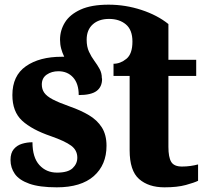

<svg xmlns="http://www.w3.org/2000/svg" viewBox="-20 -792 886 822"><path d="M223 10Q149 10 105.5 -5.5Q62 -21 43.5 -47.5Q25 -74 25 -107Q25 -137 39 -153.5Q53 -170 74.5 -176.5Q96 -183 119 -183Q119 -118 148.5 -85.5Q178 -53 224 -53Q271 -53 291 -72Q311 -91 311 -117Q311 -149 284.5 -168.5Q258 -188 198 -209Q116 -237 74.5 -275.5Q33 -314 33 -385Q33 -468 91 -508.5Q149 -549 244 -549Q250 -549 255 -549Q247 -565 242 -583.5Q237 -602 237 -622Q237 -662 258 -696Q279 -730 325 -751Q371 -772 445 -772Q517 -772 585.5 -749.5Q654 -727 701 -689V-536H820V-467H701V-163Q701 -119 713 -99Q725 -79 759 -79Q778 -79 795.5 -81.5Q813 -84 828 -88V-18Q812 -10 775.5 0Q739 10 684 10Q616 10 575.5 -25.5Q535 -61 535 -149V-467H466V-519Q495 -519 521 -540Q547 -561 547 -614Q547 -664 519 -687.5Q491 -711 447 -711Q403 -711 377 -687.5Q351 -664 351 -622Q351 -592 361 -570.5Q371 -549 384 -531.5Q397 -514 406.5 -496.5Q416 -479 416 -458Q417 -456 417 -454Q417 -420 393.5 -402.5Q370 -385 317 -385Q317 -434 293 -460.5Q269 -487 230 -487Q201 -487 180 -472.5Q159 -458 159 -430Q159 -410 169.5 -395Q180 -380 205.5 -366.5Q231 -353 279 -336Q325 -320 360.5 -299Q396 -278 416 -246.5Q436 -215 436 -168Q436 -86 381.5 -38Q327 10 223 10Z"/></svg>

Font: Noto Serif SemiCondensed ExtraBold
Style: Regular
Weight: 800
Width: 4
Designer: Monotype Design Team
Foundry: Monotype Imaging Inc.
Version: Version 2.015